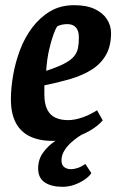

<svg xmlns="http://www.w3.org/2000/svg" viewBox="-20 -533 454 740"><path d="M183 10Q130 10 94 -8Q58 -26 40 -61.5Q22 -97 22 -150Q22 -193 30.5 -242.5Q39 -292 57 -340Q75 -388 104.5 -427Q134 -466 173.5 -489.5Q213 -513 266 -513Q314 -513 345.5 -498Q377 -483 392.5 -458.5Q408 -434 408 -406Q408 -355 388 -320.5Q368 -286 332.5 -264Q297 -242 251 -228.5Q205 -215 151 -204V-169Q151 -133 162 -111Q173 -89 193.5 -79.5Q214 -70 242 -70Q267 -70 296.5 -80Q326 -90 354 -108L376 -69Q356 -46 324 -28Q292 -10 255 0Q218 10 183 10ZM158 -260Q201 -274 227 -287.5Q253 -301 265 -315.5Q277 -330 280.5 -347.5Q284 -365 284 -388Q284 -407 278.5 -418Q273 -429 263.5 -434.5Q254 -440 239 -440Q226 -440 215 -437Q204 -434 200 -431Q194 -422 185.5 -398.5Q177 -375 169 -340Q161 -305 158 -260ZM221 187Q178 187 152.5 170Q127 153 127 116Q127 82 145.5 56Q164 30 190.5 12Q217 -6 241 -17H301Q296 -15 282.5 -6Q269 3 254 16.5Q239 30 228 47.5Q217 65 217 85Q217 103 227.5 111Q238 119 253 119Q266 119 280.5 114Q295 109 309 99L332 134Q324 147 306.5 159Q289 171 267 179Q245 187 221 187Z"/></svg>

Font: Faustina
Style: Bold Italic
Weight: 700
Italic angle: -8°
Designer: Alfonso Garcia
Foundry: http://www.omnibus-type.com
Version: Version 1.200